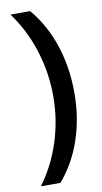

<svg xmlns="http://www.w3.org/2000/svg" viewBox="-96 -758 510 960"><g transform="rotate(-10 158.5 -278.0)"><path d="M130 -714H30Q98 -622 134 -508.5Q170 -395 170 -275Q170 -156 134 -44.5Q98 67 31 158H130Q201 76 239 -35Q277 -146 277 -274Q277 -403 239.5 -516Q202 -629 130 -714Z"/></g></svg>

Font: OpenSansMMV
Style: Semibold
Weight: 600
Designer: Steve Matteson
Foundry: Ascender Corporation
Version: Version 6.000